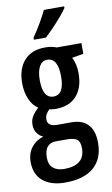

<svg xmlns="http://www.w3.org/2000/svg" viewBox="-107 -819 647 1112"><g transform="rotate(-10 216.5 -263.0)"><path d="M184.1 240.2Q100.1 240.2 53.2 200.7Q6.3 161.1 6.3 89.4Q6.3 38.1 33.2 3.4Q60.1 -31.2 104 -43.9Q82 -53.2 68.1 -73.5Q54.2 -93.8 54.2 -121.1Q54.2 -150.4 67.6 -171.6Q81.1 -192.9 104.5 -214.4Q73.2 -233.4 55.2 -275.1Q37.1 -316.9 37.1 -369.1Q37.1 -453.6 80.3 -502.2Q123.5 -550.8 203.1 -550.8Q227.5 -550.8 243.4 -547.1Q259.3 -543.5 270 -539.1H415.5V-476.1L347.7 -464.4Q358.9 -444.3 364 -420.4Q369.1 -396.5 369.1 -370.1Q369.1 -284.7 325.9 -237.1Q282.7 -189.5 203.6 -189.5Q179.2 -189.5 166.5 -193.8Q155.8 -184.1 147.2 -170.9Q138.7 -157.7 138.7 -138.7Q138.7 -97.2 195.8 -97.2H279.8Q342.3 -97.2 376.2 -61.5Q410.2 -25.9 410.2 46.9Q410.2 139.6 352.3 189.9Q294.4 240.2 184.1 240.2ZM203.6 -262.2Q266.1 -262.2 266.1 -369.1Q266.1 -478.5 203.1 -478.5Q173.3 -478.5 157 -450Q140.6 -421.4 140.6 -368.7Q140.6 -262.2 203.6 -262.2ZM191.4 161.6Q313 161.6 313 61Q313 21.5 294.4 8.5Q275.9 -4.4 236.3 -4.4H168.9Q140.1 -4.4 121.6 15.6Q103 35.6 103 80.6Q103 121.1 126.7 141.4Q150.4 161.6 191.4 161.6ZM354 -766.1V-756.8Q340.8 -736.8 317.1 -709Q293.5 -681.2 266.8 -653.6Q240.2 -626 218.3 -606H147.9V-618.2Q175.8 -658.2 197 -695.1Q218.3 -731.9 234.9 -766.1Z"/></g></svg>

Font: Open Sans Condensed SemiBold
Style: Regular
Weight: 600
Width: 3
Designer: Monotype Design Team
Foundry: Monotype Imaging Inc.
Version: Version 3.000; ttfautohint (v1.8.4)